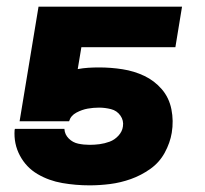

<svg xmlns="http://www.w3.org/2000/svg" viewBox="-20 -550 616 578"><path d="M250 8Q280 8 311.5 4Q343 0 374 -11Q405 -22 432.5 -41.5Q460 -61 476 -90.5Q492 -120 497 -150Q503 -186 496 -221Q489 -256 467 -281.5Q445 -307 414.5 -321.5Q384 -336 349 -341.5Q314 -347 278 -347Q262 -347 246 -346Q230 -345 214 -342L225 -408H508L528 -530H96L39 -185H188Q193 -202 210 -211Q227 -220 244 -223Q261 -226 278 -226Q296 -226 314 -221.5Q332 -217 342.5 -202Q353 -187 350 -169Q348 -154 336.5 -141.5Q325 -129 310 -123.5Q295 -118 280 -116Q265 -114 250 -114Q232 -114 215.5 -117.5Q199 -121 187 -133Q175 -145 174 -161V-162H25L24 -159Q21 -117 40 -81.5Q59 -46 93 -26Q127 -6 167.5 1Q208 8 250 8Z"/></svg>

Font: Iosevka Sparkle Heavy
Style: Italic
Weight: 900
Italic angle: -9°
Designer: Belleve Invis
Foundry: Belleve Invis
Version: Version 4.5.0; ttfautohint (v1.8.3)